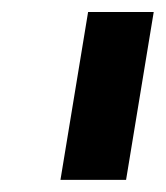

<svg xmlns="http://www.w3.org/2000/svg" viewBox="-20 -747 273 316"><path d="M233 -727.3 187.5 -451H79.5L125 -727.3Z"/></svg>

Font: Inter UI
Style: Bold Italic
Weight: 700
Italic angle: 9.39999°
Designer: Rasmus Andersson
Foundry: rsms
Version: 3.2;8d6f07862